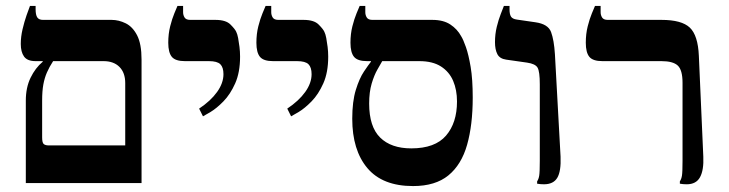

<svg xmlns="http://www.w3.org/2000/svg" viewBox="-20 -617 2455 647"><path d="M67 0V-278Q67 -322 83 -355Q99 -388 124 -409V-411H100Q72 -411 61 -426.5Q50 -442 50 -469Q50 -493 56 -518.5Q62 -544 69.5 -565.5Q77 -587 81 -597H100V-586Q100 -567 105.5 -558.5Q111 -550 125 -550H356Q380 -550 403.5 -538.5Q427 -527 442 -498Q457 -469 457 -416V0ZM144 -127H402V-337Q402 -372 382.5 -391.5Q363 -411 329 -411H159Q146 -391 138 -372.5Q130 -354 126 -332Q122 -310 122 -278V-154Q122 -136 127.5 -131.5Q133 -127 144 -127Z M664 -225 651 -251Q690 -277 711.5 -307Q733 -337 733 -367Q733 -390 722.5 -400.5Q712 -411 684 -411H603Q571 -411 559 -425.5Q547 -440 547 -473Q547 -503 553.5 -528.5Q560 -554 567.5 -572Q575 -590 578 -597H597V-576Q597 -566 602 -558Q607 -550 621 -550H706Q741 -550 756.5 -534.5Q772 -519 776 -510Q780 -502 782.5 -488.5Q785 -475 787 -459Q789 -443 789 -426Q789 -373 772.5 -336Q756 -299 733 -275.5Q710 -252 690 -240Q670 -228 664 -225Z M961 -225 948 -251Q987 -277 1008.5 -307Q1030 -337 1030 -367Q1030 -390 1019.5 -400.5Q1009 -411 981 -411H900Q868 -411 856 -425.5Q844 -440 844 -473Q844 -503 850.5 -528.5Q857 -554 864.5 -572Q872 -590 875 -597H894V-576Q894 -566 899 -558Q904 -550 918 -550H1003Q1038 -550 1053.5 -534.5Q1069 -519 1073 -510Q1077 -502 1079.5 -488.5Q1082 -475 1084 -459Q1086 -443 1086 -426Q1086 -373 1069.5 -336Q1053 -299 1030 -275.5Q1007 -252 987 -240Q967 -228 961 -225Z M1372 10Q1269 10 1218 -50.5Q1167 -111 1167 -217Q1167 -275 1179 -314Q1191 -353 1206.5 -376Q1222 -399 1230 -409V-427H1268V-411Q1263 -402 1252 -383Q1241 -364 1232.5 -335.5Q1224 -307 1224 -268Q1224 -190 1261 -153.5Q1298 -117 1366 -117Q1446 -117 1483 -160Q1520 -203 1520 -275Q1520 -314 1507 -344.5Q1494 -375 1466 -393Q1438 -411 1393 -411H1217Q1185 -411 1173 -425.5Q1161 -440 1161 -473Q1161 -503 1167.5 -528.5Q1174 -554 1181.5 -572Q1189 -590 1192 -597H1211V-576Q1211 -566 1216 -558Q1221 -550 1235 -550H1437Q1474 -550 1497.5 -534.5Q1521 -519 1534 -495Q1541 -484 1550 -458.5Q1559 -433 1566 -391.5Q1573 -350 1573 -288Q1573 -196 1554 -129Q1535 -62 1491 -26Q1447 10 1372 10Z M1813 4Q1807 4 1801 3.5Q1795 3 1790 2V-6Q1795 -13 1797 -25Q1799 -37 1799 -75V-333Q1799 -376 1791.5 -389Q1784 -402 1756 -406L1686 -416Q1664 -419 1656 -434.5Q1648 -450 1648 -475Q1648 -502 1654 -526.5Q1660 -551 1667.5 -570Q1675 -589 1678 -597H1697V-585Q1697 -569 1702 -561Q1707 -553 1722 -551L1784 -542Q1827 -536 1837 -509Q1847 -482 1850 -434L1869 -89Q1871 -40 1858 -18Q1845 4 1813 4Z M2294 4Q2288 4 2282 3.5Q2276 3 2271 2V-6Q2276 -13 2278 -25Q2280 -37 2280 -75V-338Q2280 -381 2264 -396Q2248 -411 2209 -411H2010Q1978 -411 1966 -425.5Q1954 -440 1954 -473Q1954 -503 1960.5 -528.5Q1967 -554 1974.5 -572Q1982 -590 1985 -597H2004V-576Q2004 -566 2009 -558Q2014 -550 2028 -550H2209Q2277 -550 2304.5 -524Q2332 -498 2335 -429L2350 -89Q2352 -44 2339 -20Q2326 4 2294 4Z"/></svg>

Font: Frank Ruhl Libre Medium
Style: Regular
Weight: 500
Designer: Yanek Iontef
Foundry: Fontef
Version: Version 6.004